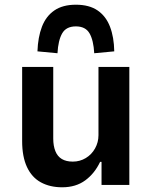

<svg xmlns="http://www.w3.org/2000/svg" viewBox="-20 -785 645 815"><path d="M244 10Q192 10 153.5 -11Q115 -32 94.5 -76Q74 -120 74 -186V-501H206V-197Q206 -166 215 -143.5Q224 -121 242.5 -110Q261 -99 289 -99Q319 -99 344 -114Q369 -129 383.5 -155Q398 -181 398 -211V-501H529V0H411V-98H405Q382 -49 342 -19.5Q302 10 244 10ZM224 -559 139 -567Q141 -627 158 -671.5Q175 -716 210.5 -740.5Q246 -765 302 -765Q359 -765 394.5 -740.5Q430 -716 447 -671.5Q464 -627 465 -567L380 -559Q377 -614 360 -643.5Q343 -673 302 -673Q261 -673 244 -643.5Q227 -614 224 -559Z"/></svg>

Font: Nunito Sans 7pt SemiCondensed
Style: Bold
Weight: 700
Width: 4
Designer: Vernon Adams
Foundry: Vernon Adams
Version: Version 3.101;gftools[0.9.27]